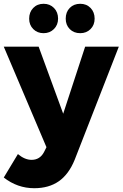

<svg xmlns="http://www.w3.org/2000/svg" viewBox="-32 -786 644 1008"><path d="M272.9 -688Q272.9 -655.3 251.2 -633.5Q229.5 -611.8 196.8 -611.8Q164.1 -611.8 142.6 -633.3Q121.1 -654.8 121.1 -688Q121.1 -722.2 142.3 -744.1Q163.6 -766.1 196.8 -766.1Q230 -766.1 251.5 -744.1Q272.9 -722.2 272.9 -688ZM389.2 -766.1Q422.4 -766.1 443.6 -744.1Q464.8 -722.2 464.8 -688Q464.8 -654.8 443.4 -633.3Q421.9 -611.8 389.2 -611.8Q355.5 -611.8 334.2 -633.3Q313 -654.8 313 -688Q313 -722.7 334.2 -744.4Q355.5 -766.1 389.2 -766.1ZM359.9 53.2Q329.1 128.9 276.9 165.5Q224.6 202.1 147.9 202.1Q59.6 202.1 -12.2 146L62 22.9Q98.1 53.2 133.8 53.2Q177.7 53.2 199.2 12.2L211.9 -13.2L-12.2 -541H170.9L299.8 -189L415 -541H591.8Z"/></svg>

Font: Montserrat-Arabic
Style: Bold
Weight: 700
Designer: Mohamed Gaber
Foundry: Kief Type Foundry
Version: Version 5.008;PS 005.008;hotconv 1.0.88;makeotf.lib2.5.64775